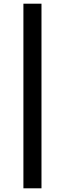

<svg xmlns="http://www.w3.org/2000/svg" viewBox="-20 -770 352 1040"><path d="M106.8 250V-750H204.7V250Z"/></svg>

Font: Source Serif 4 Variable
Style: Regular
Weight: 400
Designer: Frank Grießhammer
Foundry: Adobe
Version: Version 4.005;hotconv 1.1.0;makeotfexe 2.6.0